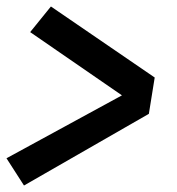

<svg xmlns="http://www.w3.org/2000/svg" viewBox="-27 -635 547 592"><path d="M47 -63 -7 -147 349 -341 66 -536 130 -615 450 -396 432 -284Z"/></svg>

Font: Iosevka Custom
Style: Bold Italic
Weight: 700
Italic angle: -9°
Designer: Belleve Invis
Foundry: Belleve Invis
Version: Version 30.3.1; ttfautohint (v1.8.3)